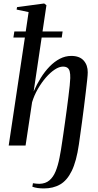

<svg xmlns="http://www.w3.org/2000/svg" viewBox="-20 -837 564 1104"><path d="M233 246.5Q214 246.5 197 244.2Q180 242 166 236.5L169.5 216.5Q179.5 218 188.5 219Q197.5 220 207 220Q242 219 264.2 200Q286.5 181 300 147.8Q313.5 114.5 322.2 70.2Q331 26 338 -24.5Q341 -42.5 345 -71.8Q349 -101 354.2 -136.5Q359.5 -172 364.2 -209.5Q369 -247 373.5 -281.8Q378 -316.5 380.8 -344.5Q383.5 -372.5 384 -388Q384.5 -412 380.8 -426.5Q377 -441 367.5 -447.5Q358 -454 342 -454Q320.5 -454 295 -437.2Q269.5 -420.5 244.2 -391.5Q219 -362.5 197.8 -325.8Q176.5 -289 164.5 -249L127 0H30L123 -621H57L62.5 -656H128L144.5 -767.5L75.5 -782L78 -796L234 -817L247 -807L224.5 -656H340L335 -621H219.5L173.5 -311Q191.5 -352.5 214.5 -389.2Q237.5 -426 265.2 -454.5Q293 -483 324.2 -499.2Q355.5 -515.5 390 -515.5Q437.5 -515.5 461.2 -488.8Q485 -462 484.5 -420.5Q484.5 -407 481.2 -376.8Q478 -346.5 473.2 -306.8Q468.5 -267 463 -223.2Q457.5 -179.5 451.8 -137.2Q446 -95 441.2 -60.8Q436.5 -26.5 433.5 -6Q419.5 90.5 392.5 145.8Q365.5 201 325.5 223.8Q285.5 246.5 233 246.5Z"/></svg>

Font: Merriweather 144pt
Style: Italic
Weight: 400
Italic angle: -7.8°
Version: Version 2.101